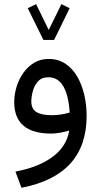

<svg xmlns="http://www.w3.org/2000/svg" viewBox="-20 -640 484 922"><path d="M188.5 -448.2 113.3 -600.6 153.3 -620.1 213.9 -496.1 274.9 -620.1 314.5 -600.6 239.7 -448.2ZM396 -83.5Q396 201.7 83 261.7L54.2 184.1Q166.5 162.6 233.4 112.5Q300.3 62.5 312.5 -13.2Q293.9 -7.3 269.5 -2.9Q245.1 1.5 226.6 1.5Q48.3 1.5 48.3 -149.9Q48.3 -186 59.3 -222.4Q70.3 -258.8 91.6 -289.3Q112.8 -319.8 143.6 -338.4Q174.3 -356.9 213.4 -356.9Q259.8 -356.9 294.2 -334Q328.6 -311 351.1 -272Q373.5 -232.9 384.8 -184.1Q396 -135.3 396 -83.5ZM229 -86.9Q272 -86.9 314.5 -99.6Q309.6 -181.6 284.2 -225.3Q258.8 -269 212.4 -269Q180.2 -269 162.4 -249Q144.5 -229 137.5 -201.9Q130.4 -174.8 130.4 -152.8Q130.4 -117.2 154.8 -102.1Q179.2 -86.9 229 -86.9Z"/></svg>

Font: Vazirmatn UI
Style: Regular
Weight: 400
Designer: Saber Rastikerdar
Foundry: Saber Rastikerdar
Version: Version 33.003